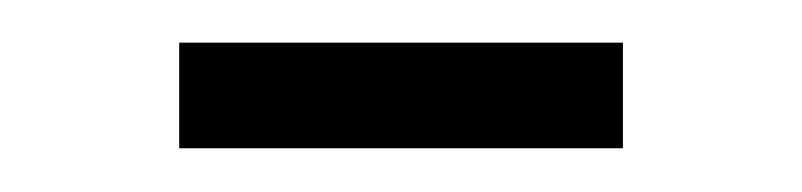

<svg xmlns="http://www.w3.org/2000/svg" viewBox="-20 -277 376 90"><path d="M64 -257H272V-207.5H64Z"/></svg>

Font: Newsreader 14pt Light
Style: Regular
Weight: 300
Designer: Hugues Gentile
Foundry: Production Type
Version: Version 1.003